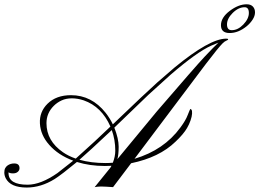

<svg xmlns="http://www.w3.org/2000/svg" viewBox="-118 -864 1198 887"><path d="M1021.5 -844.2Q1040.5 -844.2 1050.3 -833.7Q1060.1 -823.2 1060.1 -806.9Q1060.1 -790.5 1049.1 -773.4Q1038.1 -756.3 1021.5 -742.7Q982.9 -711.4 942.9 -711.4Q902.8 -711.4 902.8 -747.3Q902.8 -783.2 943.4 -813.7Q983.9 -844.2 1021.5 -844.2ZM1012.2 -830.6Q983.4 -830.6 956.5 -803.7Q930.7 -777.8 930.7 -751.2Q930.7 -724.6 952.6 -724.6Q981 -724.6 1005.9 -750.5Q1031.7 -777.3 1031.7 -804Q1031.7 -830.6 1012.2 -830.6ZM366.2 -97.2Q296.9 -97.2 237.3 -115.7Q168.9 -59.1 134.8 -37.1Q71.3 2.4 5.4 2.4Q-69.8 2.4 -91.8 -41Q-98.1 -54.2 -98.1 -66.9Q-98.1 -79.6 -93.8 -87.4Q-89.4 -95.2 -83 -99.6Q-69.8 -108.9 -52.2 -108.9Q-27.8 -108.9 -27.8 -86.9Q-27.8 -77.1 -35.9 -70.1Q-43.9 -63 -57.9 -63Q-71.8 -63 -78.6 -67.9V-64.5Q-78.6 -10.7 9.3 -10.7Q70.3 -10.7 147.5 -64.5L220.2 -121.6Q150.9 -147.5 109.4 -194.8Q69.3 -239.7 66.4 -293.9Q63.5 -347.2 101.6 -384.8Q141.6 -424.3 210 -424.3Q305.2 -424.3 370.1 -342.8Q389.6 -317.9 403.3 -289.6Q560.1 -439.9 608.4 -482.9L688.5 -552.2Q850.6 -685.5 927.2 -685.5Q936 -685.5 936 -682.6Q936 -679.2 928 -676.3Q919.9 -673.3 910.2 -663.6Q900.4 -653.8 881.8 -630.9L834 -569.8L503.4 -130.4Q639.6 -170.9 715.8 -275.4Q740.2 -308.6 748.5 -331.1Q759.8 -360.8 762.2 -360.8Q763.7 -360.8 766.8 -356.7Q770 -352.5 769.3 -339.1Q768.6 -325.7 762.2 -307.4Q755.9 -289.1 746.1 -272.5Q730 -244.6 692.9 -209.5Q618.2 -136.7 487.8 -109.9L404.3 0.5L373 -1.5Q357.4 -2.4 348.4 -2.4Q339.4 -2.4 333 -1.5L319.3 0.5L391.6 -88.9Q393.1 -91.3 394.5 -93.5Q396 -95.7 397 -98.1Q381.3 -97.2 366.2 -97.2ZM410.2 -274.4Q430.2 -223.1 430.2 -186.5Q430.2 -149.9 424.3 -128.9L605.5 -348.1Q784.7 -556.6 827.6 -602.3Q870.6 -647.9 891.1 -667L858.4 -653.3Q792.5 -624.5 669.9 -518.6L567.4 -425.8ZM231.9 -131.3Q327.1 -216.3 392.1 -279.3Q351.6 -371.6 268.6 -400.4Q240.7 -409.7 214.1 -409.7Q187.5 -409.7 166.7 -400.1Q146 -390.6 130.4 -375Q96.7 -341.3 96.7 -294.9Q96.7 -213.4 172.9 -160.6Q198.2 -143.1 231.9 -131.3ZM249 -126Q302.7 -110.8 369.1 -110.8Q386.2 -110.8 403.3 -112.3Q414.6 -141.1 414.6 -168Q414.6 -217.8 398.4 -263.2Q288.6 -159.7 249 -126Z"/></svg>

Font: Pinyon Script
Style: Regular
Weight: 400
Designer: Nicole Fally
Foundry: Nicole Fally
Version: Version 1.005